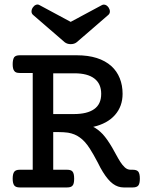

<svg xmlns="http://www.w3.org/2000/svg" viewBox="-20 -822 640 842"><path d="M426.3 -799.3Q430.7 -801.8 435.5 -801.8Q447.3 -801.8 456.5 -788.6Q461.9 -780.3 461.9 -771.5Q461.9 -761.7 453.6 -755.4L316.9 -637.2Q306.2 -628.4 290 -628.4Q274.4 -628.4 263.2 -637.2L126.5 -755.4Q118.2 -761.7 118.2 -771.5Q118.2 -781.2 124.5 -790Q129.9 -797.9 137.7 -800.8Q141.1 -802.2 144.5 -802.2Q149.4 -802.2 153.8 -799.3L290 -726.1ZM123.5 -502H66.4Q57.1 -502 51.3 -504.2Q45.4 -506.3 42 -511.7Q35.6 -520 35.6 -540.5Q35.6 -560.5 42 -570.8Q48.8 -579.6 66.4 -579.6H316.9Q415.5 -579.6 468.8 -531.7Q492.7 -509.8 505.1 -479Q517.6 -448.2 517.6 -410.6Q517.6 -355.5 483.9 -317.4Q450.7 -279.8 388.7 -265.6Q409.2 -255.9 430.7 -233.4Q450.2 -211.9 471.7 -175.3L479 -162.1Q485.8 -150.4 488.8 -144.5Q499 -125.5 507.8 -111.8Q516.6 -98.1 526.9 -88.4Q538.1 -77.6 553.2 -77.6H562.5Q579.6 -77.6 586.4 -69.3Q593.3 -60.5 593.3 -38.6Q593.3 -16.6 586.4 -8.3Q579.6 0 562.5 0H522Q497.1 0 475.3 -15.9Q453.6 -31.7 431.2 -67.9Q419.9 -85.9 409.2 -108.4Q388.7 -147.5 373.5 -170.9Q352.1 -204.1 329.1 -219.7Q308.6 -234.9 278.3 -240.2Q258.8 -242.7 239.7 -242.7H213.4V-77.6H274.4Q292 -77.6 298.3 -69.3Q305.2 -61 305.2 -38.6Q305.2 -15.1 297.9 -7.8Q291.5 0 274.4 0H66.4Q49.3 0 42.5 -8.8Q35.6 -18.1 35.6 -38.6Q35.6 -59.6 42.5 -68.8Q49.3 -77.6 66.4 -77.6H123.5ZM303.7 -321.8Q362.3 -321.8 392.6 -343.3Q423.8 -364.7 423.8 -410.6Q423.8 -454.6 394 -477.5Q364.3 -500.5 306.6 -500.5H213.4V-321.8Z"/></svg>

Font: Courier Prime Medium
Style: Regular
Weight: 500
Designer: Alan Dague-Greene
Foundry: Quote-Unquote Apps
Version: Version 1.202